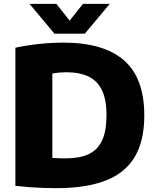

<svg xmlns="http://www.w3.org/2000/svg" viewBox="-20 -970 808 998"><path d="M273 8Q241 8 204.8 6.8Q168.5 5.5 131.5 2.8Q94.5 0 60 -4V-722Q96 -730 137.8 -736Q179.5 -742 223.5 -745.2Q267.5 -748.5 309.5 -748.5Q518 -748.5 624 -656.8Q730 -565 730 -370Q730 -237 679.8 -153.5Q629.5 -70 528 -31Q426.5 8 273 8ZM324.5 -147Q394.5 -147 441 -168.8Q487.5 -190.5 510.5 -239.5Q533.5 -288.5 533.5 -371Q533.5 -452.5 509.8 -501.5Q486 -550.5 439.5 -572.5Q393 -594.5 324 -594.5Q308 -594.5 288 -592.8Q268 -591 252 -587.5V-149Q271 -147.5 288.8 -147.2Q306.5 -147 324.5 -147ZM263 -795 133.5 -950H273L356 -845H328L411 -950H550.5L421 -795Z"/></svg>

Font: Encode Sans SC ExtraBold
Style: Regular
Weight: 800
Version: Version 3.002